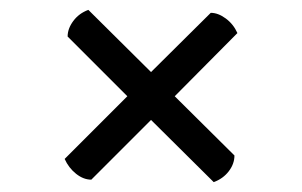

<svg xmlns="http://www.w3.org/2000/svg" viewBox="-20 -485 612 389"><path d="M413 -116 286 -242 165 -121Q149 -121 134 -133Q119 -145 111 -163L238 -290L117 -411Q117 -427 128.5 -442.5Q140 -458 159 -465L286 -339L407 -459Q422 -459 437.5 -447.5Q453 -436 461 -418L334 -290L455 -170Q455 -153 443.5 -138Q432 -123 413 -116Z"/></svg>

Font: Petrona
Style: Bold
Weight: 700
Designer: Ringo R. Seeber
Foundry: Ringo R. Seeber
Version: Version 2.001; ttfautohint (v1.8.3)